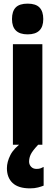

<svg xmlns="http://www.w3.org/2000/svg" viewBox="-20 -862 305 1056"><path d="M132 -842Q177 -842 197.5 -820.5Q218 -799 218 -757Q218 -673 132 -673Q46 -673 46 -757Q46 -800 66.5 -821Q87 -842 132 -842ZM213 -619V-66H51V-619ZM140 27Q140 43 151 55Q162 67 181 67Q195 67 204 63.5Q213 60 220 56V159Q208 164 189 169Q170 174 145 174Q81 174 49.5 144.5Q18 115 18 63Q18 29 37 -9Q56 -47 107 -83L190 -66Q159 -33 149.5 -13.5Q140 6 140 27Z"/></svg>

Font: Noto Sans Malayalam UI ExtraCondensed Black
Style: Regular
Weight: 900
Width: 2
Designer: Jelle Bosma - Monotype Design Team
Foundry: Monotype Imaging Inc.
Version: Version 2.104; ttfautohint (v1.8.4.7-5d5b)